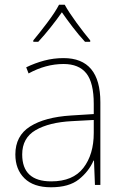

<svg xmlns="http://www.w3.org/2000/svg" viewBox="-20 -783 523 813"><path d="M377 -275V-220Q377 -129 333 -72Q289 -15 197 -15Q74 -15 74 -129Q74 -199 131 -232Q188 -265 284 -270ZM249 -537Q207 -537 167.5 -526.5Q128 -516 91 -498L101 -472Q174 -512 249 -512Q314 -512 345.5 -472.5Q377 -433 377 -343V-300L281 -294Q170 -287 107.5 -247.5Q45 -208 45 -129Q45 -66 83.5 -28Q122 10 196 10Q272 10 314 -23.5Q356 -57 376 -103H378L382 0H405V-350Q405 -537 249 -537ZM254 -763H230Q214 -732 180.5 -687.5Q147 -643 121 -612V-606H142Q168 -634 195 -668Q222 -702 242 -731Q262 -702 288 -668Q314 -634 340 -606H362V-612Q336 -643 303.5 -687.5Q271 -732 254 -763Z"/></svg>

Font: Noto Sans Display Thin
Style: Regular
Weight: 250
Designer: Monotype Design Team
Foundry: Monotype Imaging Inc.
Version: Version 1.900